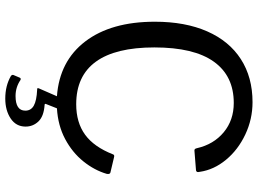

<svg xmlns="http://www.w3.org/2000/svg" viewBox="-148 -644 1002 747"><g transform="rotate(90 353.5 -271.0)"><path d="M657 -185Q643 -137 608.5 -94Q574 -51 521.5 -23Q469 5 402 9L385 52Q384 54 385 55.5Q386 57 389 57Q433 60 453 81Q473 102 473 131Q473 168 441.5 189Q410 210 364 210Q314 210 276 188Q271 184 272 179L283 153Q286 148 292 151Q320 170 354 170Q411 170 411 132Q411 110 391.5 99Q372 88 330 86Q325 86 324 85Q323 84 324 80L355 9Q218 -1 141.5 -101.5Q65 -202 65 -372Q65 -490 102.5 -575.5Q140 -661 210.5 -706.5Q281 -752 378 -752Q444 -752 503.5 -724Q563 -696 602 -649Q641 -602 649 -547L650 -540Q650 -536 647.5 -534Q645 -532 642 -532L567 -526H565Q562 -526 560 -528.5Q558 -531 557 -536Q542 -601 495 -640Q448 -679 381 -679Q276 -679 220.5 -601.5Q165 -524 165 -370Q165 -219 220.5 -142.5Q276 -66 386 -66Q457 -66 504.5 -100.5Q552 -135 581 -209Q583 -216 593 -213L652 -199Q659 -197 657 -185Z"/></g></svg>

Font: n
Style: Regular
Weight: 400
Designer: Pablo Impallari, Rodrigo Fuenzalida
Foundry: Impallari Type
Version: Version 1.002; ttfautohint (v1.5)